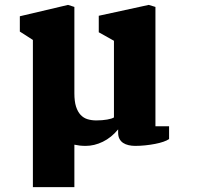

<svg xmlns="http://www.w3.org/2000/svg" viewBox="-20 -582 804 784"><path d="M114.3 -418.9 61 -453.1V-515.6L257.8 -562L283.7 -553.7V-201.2Q283.7 -168 290.5 -146.7Q297.4 -125.5 309.3 -112.8Q321.3 -100.1 337.6 -95.2Q354 -90.3 373 -90.3Q397.9 -90.3 417.5 -93.8Q437 -97.2 445.3 -102.5V-415.5L383.3 -450.2V-517.6L587.4 -562L614.7 -553.7V-66.4H670.4V-14.2Q662.1 -8.3 647.2 -3.2Q632.3 2 613.3 5.6Q594.2 9.3 573.2 11.5Q552.2 13.7 532.2 13.7Q517.6 13.7 504.9 10.7Q492.2 7.8 482.7 1.5Q473.1 -4.9 467.8 -15.1Q462.4 -25.4 462.4 -40V-53.7Q434.6 -20 399.9 -3.2Q365.2 13.7 330.1 13.7Q317.4 13.7 306.2 12.5Q294.9 11.2 283.7 8.8V182.1H114.3Z"/></svg>

Font: Merriweather
Style: Heavy
Weight: 900
Version: Version 1.003